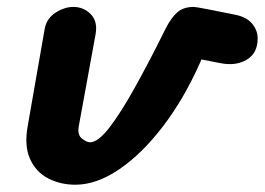

<svg xmlns="http://www.w3.org/2000/svg" viewBox="-20 -520 746 541"><path d="M192.5 0.5Q150.5 0.5 116 -17.2Q81.5 -35 64.8 -71.8Q48 -108.5 58 -164.5L106 -439Q111.5 -468.5 136.8 -484.5Q162 -500.5 186.5 -500.5Q215.5 -500.5 235.5 -480.2Q255.5 -460 249.5 -424.5L202 -164.5Q197.5 -140 211 -129.5Q224.5 -119 233.5 -119Q256 -119 288 -160.2Q320 -201.5 360.2 -273.8Q400.5 -346 446.5 -439Q462.5 -470.5 479.8 -485.5Q497 -500.5 526 -500.5Q529 -500.5 536.5 -499.2Q544 -498 567.8 -493.5Q591.5 -489 642.5 -478.5Q674 -472.5 690 -453.8Q706 -435 706 -411.5Q706 -370 675.2 -351.8Q644.5 -333.5 601.5 -342L547.5 -352.5L544 -344Q498.5 -241.5 439.2 -164Q380 -86.5 316 -43Q252 0.5 192.5 0.5Z"/></svg>

Font: Edu VIC WA NT Hand Pre
Style: Regular
Weight: 400
Designer: Tina and Corey Anderson, Eben Sorkin, Mirko Velimirovic
Foundry: Google for Education
Version: Version 1.000